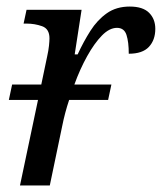

<svg xmlns="http://www.w3.org/2000/svg" viewBox="-20 -566 494 586"><path d="M7 -261 17 -308H106L124 -394Q128 -412 129.5 -426.5Q131 -441 131 -449Q131 -478 108.5 -486Q86 -494 61 -494H52L61 -536H229L208 -400H217Q235 -439 256 -472Q277 -505 306 -525.5Q335 -546 376 -546Q416 -546 435 -527Q454 -508 454 -478Q454 -444 434.5 -423Q415 -402 373 -402Q373 -438 366 -459.5Q359 -481 337 -481Q314 -481 291 -457.5Q268 -434 246 -394.5Q224 -355 207 -308H320L310 -261H191Q178 -222 170 -182L132 0H41L96 -261Z"/></svg>

Font: Noto Serif SemiCondensed
Style: Italic
Weight: 400
Width: 4
Italic angle: -12°
Designer: Monotype Design Team
Foundry: Monotype Imaging Inc.
Version: Version 2.013